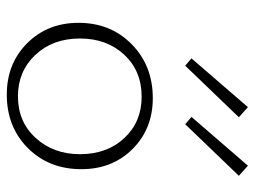

<svg xmlns="http://www.w3.org/2000/svg" viewBox="-110 -618 732 551"><g transform="rotate(90 255.5 -342.0)"><path d="M168 -508 147 -526 287 -688 316 -662ZM336 -508 315 -526 455 -688 484 -662ZM251 4Q162 4 103.5 -54.5Q45 -113 45 -202Q45 -294 106.5 -354.5Q168 -415 261 -415Q349 -415 407 -357Q465 -299 465 -210Q465 -117 404.5 -56.5Q344 4 251 4ZM256 -28Q329 -28 375.5 -79Q422 -130 422 -206Q422 -284 375.5 -333.5Q329 -383 257 -383Q183 -383 136.5 -333Q90 -283 90 -206Q90 -128 137 -78Q184 -28 256 -28Z"/></g></svg>

Font: EauTestInfant Light
Style: Regular
Weight: 300
Designer: Christian Thalmann (Catharsis Fonts)
Version: Version 0.001;PS 000.001;hotconv 1.0.88;makeotf.lib2.5.64775